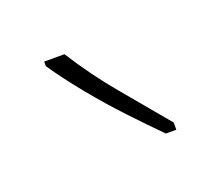

<svg xmlns="http://www.w3.org/2000/svg" viewBox="-46 -822 316 276"><g transform="rotate(-20 112.5 -684.5)"><path d="M71 -763Q97 -722 126.5 -687Q156 -652 185 -617V-606H169Q150 -625 126 -650.5Q102 -676 79.5 -703.5Q57 -731 40 -756V-763Z"/></g></svg>

Font: Noto Sans Sinhala UI ExtraCondensed Thin
Style: Regular
Weight: 100
Width: 2
Designer: Jelle Bosma - Monotype Design Team
Foundry: Monotype Imaging Inc.
Version: Version 2.006; ttfautohint (v1.8.4.7-5d5b)